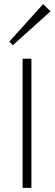

<svg xmlns="http://www.w3.org/2000/svg" viewBox="-20 -915 266 935"><path d="M226 -860 43 -695 25 -712 190 -895ZM133 0H90V-629H133Z"/></svg>

Font: TypoPRO Sinkin Sans
Style: 200 X Light
Weight: 200
Designer: Keith Bates
Foundry: K-Type
Version: Sinkin Sans (version 1.0)  by Keith Bates   •   © 2014   www